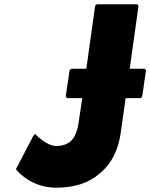

<svg xmlns="http://www.w3.org/2000/svg" viewBox="-20 -852 700 894"><path d="M565 -395H635L642 -402L660 -525L654 -532H584L625 -825L619 -832H431L423 -825L382 -532H312L304 -525L286 -402L293 -395H363L346 -281C340 -240 328 -212 308 -193C290 -179 267 -172 243 -172C195 -172 144 -228 144 -228L136 -221L54 -64L55 -63L61 -56C69 -47 131 22 242 22C326 22 394 0 444 -44L452 -51C500 -93 531 -154 542 -233Z"/></svg>

Font: Hussar Woodtype
Style: BlkObl
Weight: 900
Foundry: Cannot Into Space Fonts
Version: Version 1.07